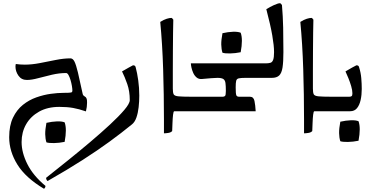

<svg xmlns="http://www.w3.org/2000/svg" viewBox="-20 -690 2332 1191"><path d="M417 -328Q432 -328 442 -308Q452 -288 463.5 -240Q475 -192 493 -107Q495 -98 504.5 -92.5Q514 -87 516 -81Q519 -74 519.5 -67Q520 -60 520 -52Q520 -27 513 1Q470 -14 433 -20.5Q396 -27 348 -27Q275 -27 222.5 2.5Q170 32 142 81Q114 130 114 191Q114 257 150 328.5Q186 400 262 463Q262 474 253 481Q139 413 88 331Q37 249 37 161Q37 89 60.5 40Q84 -9 122 -39.5Q160 -70 205.5 -86Q251 -102 295 -108Q339 -114 374 -114Q415 -114 422 -116.5Q429 -119 429 -128Q429 -139 426 -157Q423 -175 417.5 -193.5Q412 -212 405 -224.5Q398 -237 390 -237Q348 -237 302.5 -226.5Q257 -216 216.5 -205Q176 -194 147 -194Q113 -194 94.5 -220.5Q76 -247 76 -277Q76 -281 76.5 -285Q77 -289 78 -293Q92 -291 106 -290Q120 -289 134 -289Q177 -289 226.5 -298.5Q276 -308 325.5 -318Q375 -328 417 -328ZM268 193Q261 171 260.5 142.5Q260 114 268 72Q303 64 333.5 63Q364 62 381 69Q396 110 381 190Q347 197 315 197.5Q283 198 268 193Z M798 82Q733 135 659 189Q585 243 491.5 303Q398 363 275 433Q266 425 266 413Q329 363 400 306Q471 249 539 191.5Q607 134 662.5 82.5Q718 31 751.5 -8.5Q785 -48 785 -69Q785 -124 769.5 -168.5Q754 -213 737 -247Q760 -261 779 -271Q798 -281 805 -285Q814 -285 817.5 -281Q821 -277 822 -271Q831 -238 837.5 -191.5Q844 -145 844 -97Q844 -61 840 -25Q836 11 826 39.5Q816 68 798 82Z M974 -554Q996 -568 1014 -573.5Q1032 -579 1044 -579Q1047 -579 1055 -568Q1054 -540 1053.5 -488Q1053 -436 1052.5 -373.5Q1052 -311 1052 -249.5Q1052 -188 1052 -140Q1052 -116 1057 -105.5Q1062 -95 1086 -92.5Q1110 -90 1166 -90V0H1061Q1056 0 1053.5 21.5Q1051 43 1050 71.5Q1049 100 1048 123Q1040 132 1024 134.5Q1008 137 997 137Q997 116 997 95Q997 74 997 52Q997 -103 992 -261Q987 -419 974 -554Z M1631 -207H1503Q1474 -207 1461 -204Q1448 -201 1445 -188.5Q1442 -176 1442 -148Q1442 -108 1446 -99Q1450 -90 1463 -90H1530Q1553 -90 1558.5 -64Q1564 -38 1566 0H1126V-90H1362Q1371 -90 1376 -95Q1381 -100 1381 -126Q1381 -158 1378.5 -175.5Q1376 -193 1365 -200Q1354 -207 1329 -207Q1315 -207 1290.5 -205Q1266 -203 1233 -200Q1213 -198 1199.5 -209.5Q1186 -221 1178.5 -238Q1171 -255 1167.5 -271.5Q1164 -288 1164 -297Q1178 -297 1219 -297Q1260 -297 1315.5 -297Q1371 -297 1431 -297Q1491 -297 1544 -297Q1597 -297 1631 -297ZM1360 -363Q1353 -385 1352.5 -413.5Q1352 -442 1360 -484Q1395 -492 1425.5 -493Q1456 -494 1473 -487Q1488 -446 1473 -366Q1439 -359 1407 -358.5Q1375 -358 1360 -363Z M1729 -659Q1735 -588 1736.5 -519Q1738 -450 1738 -367Q1738 -306 1732.5 -271Q1727 -236 1711.5 -221.5Q1696 -207 1666 -207H1591V-297H1628Q1646 -297 1657.5 -300.5Q1669 -304 1674.5 -319Q1680 -334 1680 -367Q1680 -406 1669 -470Q1658 -534 1632 -633Q1654 -647 1679.5 -658.5Q1705 -670 1717 -670Q1721 -670 1729 -659Z M1843 -554Q1865 -568 1883 -573.5Q1901 -579 1913 -579Q1916 -579 1924 -568Q1923 -540 1922.5 -488Q1922 -436 1921.5 -373.5Q1921 -311 1921 -249.5Q1921 -188 1921 -140Q1921 -116 1926 -105.5Q1931 -95 1955 -92.5Q1979 -90 2035 -90V0H1930Q1925 0 1922.5 21.5Q1920 43 1919 71.5Q1918 100 1917 123Q1909 132 1893 134.5Q1877 137 1866 137Q1866 116 1866 95Q1866 74 1866 52Q1866 -103 1861 -261Q1856 -419 1843 -554Z M2091 186Q2084 164 2083.5 135.5Q2083 107 2091 65Q2126 57 2156.5 56Q2187 55 2204 62Q2219 103 2204 183Q2170 190 2138 190.5Q2106 191 2091 186ZM2152 0H1995V-90H2147Q2157 -90 2161.5 -94Q2166 -98 2166 -111Q2166 -130 2158.5 -155.5Q2151 -181 2141 -205.5Q2131 -230 2123 -247Q2146 -261 2164.5 -271Q2183 -281 2191 -285Q2200 -285 2203.5 -281Q2207 -277 2208 -271Q2218 -240 2221 -205.5Q2224 -171 2224 -138Q2224 -101 2217 -69.5Q2210 -38 2194.5 -19Q2179 0 2152 0Z"/></svg>

Font: Ruwudu
Style: Regular
Weight: 400
Designer: Becca Hirsbrunner Spalinger
Foundry: SIL International
Version: Version 3.000